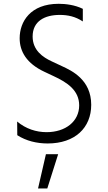

<svg xmlns="http://www.w3.org/2000/svg" viewBox="-20 -758 578 1031"><path d="M235.8 12.4C383.2 12.4 469.8 -72.1 469.8 -195.3C469.8 -330.6 364.3 -378.9 312.9 -402.7L258.2 -428.3C210.2 -450.3 155.2 -487.9 155.2 -562.1C155.2 -644.2 219.8 -677.9 300.8 -677.9C344.1 -677.9 384.6 -669.4 424.7 -642.8V-710.6C381.7 -731.9 331.3 -737.6 295.1 -737.6C142.8 -737.6 85.6 -641 85.6 -552.6C85.6 -482.2 122.2 -417.3 219.1 -372.2L268.1 -349.1C341.6 -315.3 405.2 -272.4 405.2 -192.1C405.2 -106.2 332 -48.3 230.1 -48.3C174.4 -48.3 118.3 -66.4 72.1 -105.5L72.8 -32C120.7 -1.1 178.3 12.4 235.8 12.4ZM184.3 253.9H234L292.3 70H226.6Z"/></svg>

Font: TID UI Light
Style: Regular
Weight: 300
Designer: The TID Project Authors
Foundry: Bakken & Bæck
Version: Version 1.001;hotconv 1.0.109;makeotfexe 2.5.65596